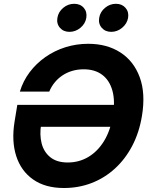

<svg xmlns="http://www.w3.org/2000/svg" viewBox="-20 -965 781 996"><path d="M311.5 10.3Q214.8 10.3 151.9 -33.9Q88.9 -78.1 64 -156Q39.1 -233.9 55.7 -335L69.8 -420.9H623.5L604.5 -307.1H159.7L193.4 -319.8Q184.6 -266.1 196 -221.2Q207.5 -176.3 241.2 -149.2Q274.9 -122.1 331.5 -122.1Q390.1 -122.1 438.5 -150.9Q486.8 -179.7 519.8 -233.6Q552.7 -287.6 565.4 -363.8Q578.1 -440.4 563.2 -494.4Q548.3 -548.3 510.3 -576.9Q472.2 -605.5 414.1 -605.5Q382.8 -605.5 355.2 -597.4Q327.6 -589.4 304.7 -574.2Q281.7 -559.1 264.2 -537.8Q246.6 -516.6 235.4 -489.7H83Q99.6 -544.9 133.8 -590.3Q168 -635.7 215.3 -668.9Q262.7 -702.1 319.3 -720Q376 -737.8 437.5 -737.8Q534.7 -737.8 604.2 -693.1Q673.8 -648.4 704.8 -564.5Q735.8 -480.5 716.3 -363.3Q702.1 -277.3 666 -208.5Q629.9 -139.6 576.2 -90.6Q522.5 -41.5 455.3 -15.6Q388.2 10.3 311.5 10.3ZM557.1 -799.8Q525.9 -799.8 507.6 -821Q489.3 -842.3 494.6 -872.6Q499.5 -903.3 524.7 -924.3Q549.8 -945.3 581.5 -945.3Q612.8 -945.3 631.1 -924.3Q649.4 -903.3 644.5 -872.6Q639.2 -842.3 613.8 -821Q588.4 -799.8 557.1 -799.8ZM340.3 -799.8Q309.1 -799.8 290.8 -821Q272.5 -842.3 277.8 -872.6Q282.7 -903.3 307.9 -924.3Q333 -945.3 364.7 -945.3Q396.5 -945.3 414.6 -924.3Q432.6 -903.3 427.7 -872.6Q422.9 -842.3 397.5 -821Q372.1 -799.8 340.3 -799.8Z"/></svg>

Font: Inter 20pt
Style: Bold Italic
Weight: 700
Italic angle: -9.3988°
Version: Version 4.001;git-66647c0bb